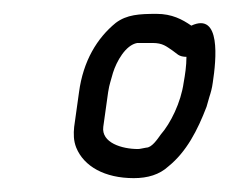

<svg xmlns="http://www.w3.org/2000/svg" viewBox="-20 -657 331 277"><path d="M206 -637C181 -637 163 -636 147 -624C120 -602 100 -569 94 -524L87 -474C86 -464 86 -454 90 -444C101 -417 131 -400 173 -400C193 -400 210 -405 223 -417C249 -438 265 -469 278 -503L282 -517C284 -523 286 -530 287 -538C292 -571 299 -640 256 -620C243 -629 228 -637 206 -637ZM129 -474 136 -524C137 -530 138 -535 139 -538L143 -552C148 -568 161 -592 178 -595H200C215 -595 220 -590 229 -584L237 -578C240 -576 244 -575 249 -575C249 -562 247 -549 245 -538C241 -509 226 -479 212 -463C207 -456 199 -444 191 -444C185 -443 182 -442 179 -442C156 -442 126 -451 129 -474Z"/></svg>

Font: PolanStronk
Style: Ita
Weight: 500
Version: Version 1.0